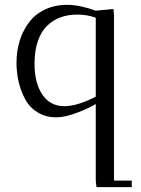

<svg xmlns="http://www.w3.org/2000/svg" viewBox="-20 -476 582 790"><path d="M47.9 -217.8Q47.9 -266.1 61 -308.3Q74.2 -350.6 99.4 -384Q124.5 -417.5 165 -436.8Q205.6 -456.1 256.8 -456.1Q307.1 -456.1 374 -432.1L446.8 -439L449.2 -411.1V267.1H522V293.9H377L374 267.1V-47.9Q342.8 -29.3 294.4 -11.2Q246.1 6.8 211.9 6.8Q168.5 6.8 135.5 -13.2Q102.5 -33.2 84.2 -66.7Q65.9 -100.1 56.9 -138.2Q47.9 -176.3 47.9 -217.8ZM122.1 -213.9Q122.1 -134.3 154.3 -86.7Q186.5 -39.1 245.1 -39.1Q297.4 -39.1 374 -78.1V-402.8Q340.3 -416 297.9 -416Q259.8 -416 228.5 -404.5Q197.3 -393.1 173.1 -369.4Q148.9 -345.7 135.5 -306.2Q122.1 -266.6 122.1 -213.9Z"/></svg>

Font: Dehuti Alt
Style: Book
Weight: 400
Version: Version 1.2